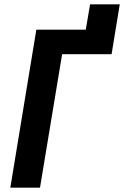

<svg xmlns="http://www.w3.org/2000/svg" viewBox="-20 -873 577 893"><path d="M28 0 149 -735H379L399 -853H537L499 -621H269L166 0Z"/></svg>

Font: Iosevka Term Curly Heavy
Style: Italic
Weight: 900
Italic angle: -9°
Designer: Belleve Invis
Foundry: Belleve Invis
Version: Version 32.3.0